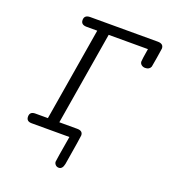

<svg xmlns="http://www.w3.org/2000/svg" viewBox="-141 -712 860 979"><g transform="rotate(20 289.0 -222.5)"><path d="M55 -26Q55 -53 85 -53H153L237 -558H177Q148 -559 148 -584Q148 -611 180 -611H546Q578 -611 578 -585Q578 -581 570 -533Q562 -485 561 -481Q554 -463 531 -463Q519 -463 510.5 -470Q502 -477 502 -488Q502 -498 512 -558H299L215 -53H312Q343 -53 343 -28Q343 -20 317 136Q311 166 291 166Q280 166 273 158.5Q266 151 266 142Q266 135 289 0H84Q55 0 55 -26Z"/></g></svg>

Font: CMU Typewriter Text
Style: LightOblique
Weight: 200
Italic angle: -9.46001°
Version: Version 0.7.0